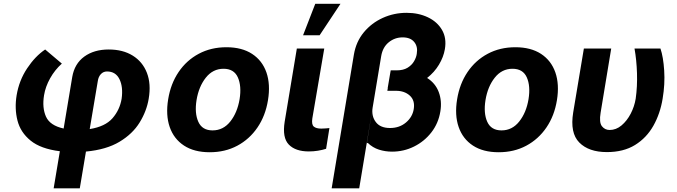

<svg xmlns="http://www.w3.org/2000/svg" viewBox="-20 -806 3634 1030"><path d="M267.8 204.5 301.1 5.3Q198.5 -7.5 144.2 -51.7Q89.8 -95.9 73.7 -159.6Q57.5 -223.4 69.2 -295.1Q82.4 -374.3 125.5 -439.3Q168.7 -504.3 222.3 -540.5L311.8 -464.8Q274.1 -431.1 248.9 -386Q223.7 -340.9 216.3 -295.1Q205.3 -228 226.7 -180.2Q248.2 -132.5 321.4 -116.5L367.5 -392.8Q379.6 -464.1 432 -502.3Q484.4 -540.5 563.2 -540.5Q639.2 -540.5 692.1 -507.6Q745 -474.8 768.1 -415.3Q791.2 -355.8 777.7 -276.3Q766.7 -209.9 729 -148.8Q691.4 -87.7 621.1 -45.5Q550.8 -3.2 441.1 7.1L408 204.5ZM461.3 -113.6Q544 -126.8 583.3 -171.5Q622.5 -216.3 632.5 -276.3Q641.3 -339.8 620.9 -381.2Q600.5 -422.6 554 -422.6Q534.4 -422.6 521.1 -408.4Q507.8 -394.2 504.6 -370.7Z M1105.1 10.7Q1021.7 10.7 967.2 -25Q912.6 -60.7 890.4 -124.6Q868.3 -188.6 882.1 -273.1Q895.6 -356.9 938.2 -419.7Q980.8 -482.6 1046.5 -517.6Q1112.2 -552.6 1194.6 -552.6Q1277.7 -552.6 1332.4 -516.9Q1387.1 -481.2 1409.3 -417.3Q1431.5 -353.3 1417.6 -268.5Q1404.1 -185 1361.3 -122.2Q1318.5 -59.3 1253 -24.3Q1187.5 10.7 1105.1 10.7ZM1120.4 -106.5Q1177.6 -106.5 1215.4 -154.1Q1253.2 -201.7 1265.3 -273.8Q1276.6 -344.5 1256 -390.8Q1235.4 -437.1 1179.3 -437.1Q1121.8 -437.1 1084 -389.2Q1046.2 -341.3 1034.4 -269.2Q1023.1 -198.9 1043.9 -152.7Q1064.6 -106.5 1120.4 -106.5Z M1572.4 -545.5H1719.5L1655.5 -170.8Q1650.6 -138.1 1663.2 -127.1Q1675.8 -116.1 1703.8 -116.1Q1717.7 -116.1 1728 -117.2Q1738.3 -118.3 1747.2 -119L1729.4 -7.8Q1709.5 -1.4 1685.7 2.5Q1661.9 6.4 1636.7 6.4Q1565 6.4 1529.3 -30.5Q1493.6 -67.5 1507.1 -152.7ZM1605.8 -616.8 1671.2 -785.5H1806.5L1694.6 -616.8Z M2074.6 -420.5 2076 -428.6H2108Q2143.5 -428.6 2166.4 -442.6Q2189.3 -456.7 2201.3 -477.5Q2213.4 -498.2 2215.9 -518.1Q2222.3 -556.1 2202.1 -580.8Q2181.8 -605.5 2139.9 -605.5Q2098 -605.5 2065.5 -579.2Q2033 -552.9 2024.9 -504.6L1907 204.5H1759.2L1878.6 -513.8Q1890.3 -582.4 1931.6 -632.5Q1973 -682.5 2033.2 -709.9Q2093.4 -737.2 2161.2 -737.2Q2224.8 -737.2 2275 -713.4Q2325.3 -689.6 2351 -645.8Q2376.8 -601.9 2366.5 -541.9Q2359.4 -500 2334.9 -459.2Q2310.4 -418.3 2271.3 -387.8Q2316.1 -359.4 2333.8 -311.8Q2351.6 -264.2 2342.3 -208.1Q2332 -144.5 2294.2 -95.9Q2256.4 -47.2 2201.2 -19.9Q2146 7.5 2083.1 7.5Q2046.5 7.5 2013 -3.2Q1979.4 -13.8 1952.4 -39.8L1947.8 -37.6L1979 -228Q1971.9 -183.6 1995.9 -151.5Q2019.9 -119.3 2072.4 -119.3Q2122.9 -119.3 2157.8 -148.8Q2192.8 -178.3 2199.6 -220.9Q2207 -267 2178.6 -293Q2150.2 -318.9 2104.4 -318.9H2057.9L2060.4 -333.1H2059.7L2073.9 -416.9Z M2655.2 10.7Q2571.7 10.7 2517.2 -25Q2462.7 -60.7 2440.5 -124.6Q2418.3 -188.6 2432.2 -273.1Q2445.7 -356.9 2488.3 -419.7Q2530.9 -482.6 2596.6 -517.6Q2662.3 -552.6 2744.7 -552.6Q2827.8 -552.6 2882.5 -516.9Q2937.1 -481.2 2959.3 -417.3Q2981.5 -353.3 2967.7 -268.5Q2954.2 -185 2911.4 -122.2Q2868.6 -59.3 2803.1 -24.3Q2737.6 10.7 2655.2 10.7ZM2670.5 -106.5Q2727.6 -106.5 2765.4 -154.1Q2803.3 -201.7 2815.3 -273.8Q2826.7 -344.5 2806.1 -390.8Q2785.5 -437.1 2729.4 -437.1Q2671.9 -437.1 2634.1 -389.2Q2596.2 -341.3 2584.5 -269.2Q2573.2 -198.9 2593.9 -152.7Q2614.7 -106.5 2670.5 -106.5Z M3112.2 -545.5H3258.9L3202.1 -201.7Q3193.2 -148.8 3209.2 -128.7Q3225.1 -108.7 3250.4 -108.7Q3285.2 -108.7 3314.3 -133.2Q3343.4 -157.7 3363.5 -196.2Q3383.5 -234.7 3390.3 -277Q3399.5 -342.3 3397.2 -413.5Q3394.9 -484.7 3383.9 -545.5H3523.1Q3538.4 -500.7 3543.1 -427.7Q3547.9 -354.8 3534.8 -277Q3521.7 -196.4 3485.1 -131.4Q3448.5 -66.4 3386.7 -28.2Q3324.9 9.9 3235.8 9.9Q3138.5 9.9 3087.7 -41.4Q3036.9 -92.7 3055 -203.1Z"/></svg>

Font: Inter UI
Style: Bold Italic
Weight: 700
Italic angle: 9.39999°
Designer: Rasmus Andersson
Foundry: rsms
Version: 3.2;8d6f07862